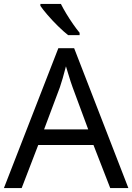

<svg xmlns="http://www.w3.org/2000/svg" viewBox="-20 -964 679 984"><path d="M545 0 459 -221H176L91 0H0L279 -717H360L638 0ZM432 -301 352 -517Q349 -525 342 -546Q335 -567 328.5 -589.5Q322 -612 318 -624Q310 -593 301.5 -563.5Q293 -534 287 -517L206 -301ZM292 -944Q303 -922 319.5 -894.5Q336 -867 354.5 -840.5Q373 -814 388 -796V-784H329Q306 -802 277 -830.5Q248 -859 223.5 -887.5Q199 -916 187 -934V-944Z"/></svg>

Font: Noto Sans
Style: Regular
Weight: 400
Designer: Monotype Design Team
Foundry: Monotype Imaging Inc.
Version: Version 1.902